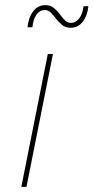

<svg xmlns="http://www.w3.org/2000/svg" viewBox="-20 -727 364 747"><path d="M63 0 166 -517H186L83 0ZM255 -619Q235 -619 222 -629.5Q209 -640 198.5 -653.5Q188 -667 178 -677.5Q168 -688 154 -688Q135 -688 122 -670Q109 -652 106 -621H87Q91 -660 109.5 -683.5Q128 -707 156 -707Q176 -707 189 -696.5Q202 -686 212 -672.5Q222 -659 232 -648.5Q242 -638 256 -638Q275 -638 288.5 -656Q302 -674 305 -703H324Q320 -666 302 -642.5Q284 -619 255 -619Z"/></svg>

Font: Montserrat Thin
Style: Italic
Weight: 100
Italic angle: -11.3°
Designer: Julieta Ulanovsky
Foundry: Julieta Ulanovsky
Version: Version 9.000; ttfautohint (v1.8.4.7-5d5b)